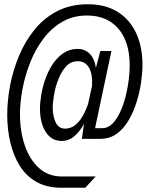

<svg xmlns="http://www.w3.org/2000/svg" viewBox="-20 -723 690 903"><path d="M268 160Q201 160 152.5 133Q104 106 74 58.5Q44 11 29 -51Q14 -113 14 -182Q14 -251 28 -323.5Q42 -396 71 -464Q100 -532 144.5 -586Q189 -640 251 -671.5Q313 -703 393 -703Q475 -703 532 -668Q589 -633 619.5 -569Q650 -505 650 -417Q650 -381 643.5 -335.5Q637 -290 622.5 -243.5Q608 -197 585 -157.5Q562 -118 529 -94Q496 -70 451 -70H365L375 -140Q353 -101 327.5 -80.5Q302 -60 271 -60Q222 -60 195 -102.5Q168 -145 168 -212Q168 -242 174.5 -279.5Q181 -317 194.5 -354.5Q208 -392 229 -423Q250 -454 279 -473.5Q308 -493 346 -493Q379 -493 402 -470Q425 -447 431 -404L452 -483H504L427 -120H460Q488 -120 509 -141.5Q530 -163 545.5 -197Q561 -231 571 -270.5Q581 -310 585.5 -348Q590 -386 590 -414Q590 -488 566.5 -540.5Q543 -593 498 -621.5Q453 -650 389 -650Q324 -650 273 -620.5Q222 -591 184.5 -541.5Q147 -492 122.5 -430.5Q98 -369 86 -305.5Q74 -242 74 -185Q74 -106 96.5 -39.5Q119 27 163 67Q207 107 271 107H430L381 160ZM286 -118Q320 -118 347 -147Q374 -176 394 -233L413 -320Q416 -376 398 -405.5Q380 -435 346 -435Q313 -435 291 -411Q269 -387 255 -351.5Q241 -316 234.5 -279Q228 -242 228 -217Q228 -176 242 -147Q256 -118 286 -118Z"/></svg>

Font: Azeret Mono ExtraLight
Style: Italic
Weight: 250
Italic angle: -12°
Designer: Martin Vácha
Foundry: Displaay
Version: Version 1.002